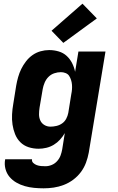

<svg xmlns="http://www.w3.org/2000/svg" viewBox="-20 -800 640 1043"><path d="M217 223Q191 223 165 220.5Q139 218 114.5 211Q90 204 68.5 191.5Q47 179 31.5 160.5Q16 142 9.5 117Q3 92 8 66V65H154Q152 77 160.5 85Q169 93 180 97Q191 101 203 102Q215 103 227 103Q244 103 261 96Q278 89 290.5 75Q303 61 309 44.5Q315 28 318 11L332 -77Q321 -58 306 -41.5Q291 -25 272 -13.5Q253 -2 231.5 3Q210 8 190 8Q161 8 135 -0.5Q109 -9 90.5 -27.5Q72 -46 62 -71Q52 -96 48 -123Q44 -150 45.5 -178.5Q47 -207 52 -235L68 -335Q72 -358 78.5 -381Q85 -404 95.5 -425.5Q106 -447 121.5 -467Q137 -487 157 -501Q177 -515 200.5 -521.5Q224 -528 247 -528Q274 -528 299 -520.5Q324 -513 342 -496.5Q360 -480 371.5 -457.5Q383 -435 388 -410L406 -520H553L462 30Q457 57 447 84Q437 111 419.5 134.5Q402 158 378 176Q354 194 326.5 204.5Q299 215 271.5 219Q244 223 217 223ZM254 -112Q270 -112 287 -116Q304 -120 318 -130Q332 -140 340 -155.5Q348 -171 351 -187L367 -287Q370 -301 371 -314Q372 -327 371 -340Q370 -353 366 -365.5Q362 -378 355.5 -388Q349 -398 336.5 -403Q324 -408 311 -408Q293 -408 275 -402Q257 -396 243.5 -382.5Q230 -369 222.5 -351Q215 -333 212 -316L195 -216Q192 -197 192 -179Q192 -161 199 -145.5Q206 -130 221 -121Q236 -112 254 -112ZM324 -567 260 -633 428 -780 506 -700Z"/></svg>

Font: Iosevka Heavy Extended
Style: Italic
Weight: 900
Width: 7
Italic angle: -9°
Monospace: yes
Designer: Belleve Invis
Foundry: Belleve Invis
Version: Version 32.5.0; ttfautohint (v1.8.4)